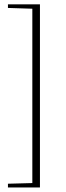

<svg xmlns="http://www.w3.org/2000/svg" viewBox="-20 -730 298 870"><path d="M161 -710.5V119.5H16V102.5L126.5 99.5V-690.5L16 -694V-710.5Z"/></svg>

Font: Newsreader 36pt ExtraLight
Style: Regular
Weight: 250
Designer: Hugues Gentile
Foundry: Production Type
Version: Version 1.003